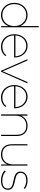

<svg xmlns="http://www.w3.org/2000/svg" viewBox="1650 -2514 868 4209"><g transform="rotate(90 2084.5 -410.0)"><path d="M578.9 0H553.3V-160Q521.1 -83.3 457.2 -40Q393.3 3.3 312.2 3.3Q236.7 3.3 175.6 -33.9Q114.4 -71.1 78.9 -137.8Q43.3 -204.4 43.3 -288.9Q43.3 -373.3 78.9 -439.4Q114.4 -505.6 175.6 -542.8Q236.7 -580 312.2 -580Q392.2 -580 456.7 -537.2Q521.1 -494.4 552.2 -418.9V-824.4H578.9ZM552.2 -288.9Q552.2 -365.6 521.1 -425Q490 -484.4 435 -517.8Q380 -551.1 311.1 -551.1Q242.2 -551.1 187.8 -517.8Q133.3 -484.4 102.2 -425Q71.1 -365.6 71.1 -288.9Q71.1 -212.2 102.2 -152.8Q133.3 -93.3 187.8 -60Q242.2 -26.7 311.1 -26.7Q380 -26.7 435 -60Q490 -93.3 521.1 -152.8Q552.2 -212.2 552.2 -288.9Z M1241.1 -284.4H756.7Q757.8 -208.9 790 -150.6Q822.2 -92.2 878.9 -59.4Q935.6 -26.7 1005.6 -26.7Q1062.2 -26.7 1111.7 -48.9Q1161.1 -71.1 1191.1 -114.4L1210 -93.3Q1172.2 -45.6 1119.4 -21.1Q1066.7 3.3 1005.6 3.3Q927.8 3.3 865 -33.9Q802.2 -71.1 766.7 -137.8Q731.1 -204.4 731.1 -288.9Q731.1 -373.3 764.4 -439.4Q797.8 -505.6 855.6 -542.8Q913.3 -580 985.6 -580Q1056.7 -580 1115 -543.3Q1173.3 -506.7 1206.7 -441.7Q1240 -376.7 1240 -294.4ZM757.8 -313.3H1215.6Q1211.1 -381.1 1180.6 -435.6Q1150 -490 1098.9 -520.6Q1047.8 -551.1 985.6 -551.1Q922.2 -551.1 872.2 -520.6Q822.2 -490 791.7 -436.1Q761.1 -382.2 757.8 -313.3Z M1554.4 0H1531.1L1277.8 -576.7H1306.7L1543.3 -34.4L1778.9 -576.7H1807.8Z M2355.6 -284.4H1871.1Q1872.2 -208.9 1904.4 -150.6Q1936.7 -92.2 1993.3 -59.4Q2050 -26.7 2120 -26.7Q2176.7 -26.7 2226.1 -48.9Q2275.6 -71.1 2305.6 -114.4L2324.4 -93.3Q2286.7 -45.6 2233.9 -21.1Q2181.1 3.3 2120 3.3Q2042.2 3.3 1979.4 -33.9Q1916.7 -71.1 1881.1 -137.8Q1845.6 -204.4 1845.6 -288.9Q1845.6 -373.3 1878.9 -439.4Q1912.2 -505.6 1970 -542.8Q2027.8 -580 2100 -580Q2171.1 -580 2229.4 -543.3Q2287.8 -506.7 2321.1 -441.7Q2354.4 -376.7 2354.4 -294.4ZM1872.2 -313.3H2330Q2325.6 -381.1 2295 -435.6Q2264.4 -490 2213.3 -520.6Q2162.2 -551.1 2100 -551.1Q2036.7 -551.1 1986.7 -520.6Q1936.7 -490 1906.1 -436.1Q1875.6 -382.2 1872.2 -313.3Z M2962.2 -338.9V0H2935.6V-338.9Q2935.6 -443.3 2885.6 -497.8Q2835.6 -552.2 2741.1 -552.2Q2636.7 -552.2 2576.1 -487.2Q2515.6 -422.2 2515.6 -313.3V0H2488.9V-576.7H2515.6V-435.6Q2542.2 -502.2 2600.6 -541.1Q2658.9 -580 2741.1 -580Q2843.3 -580 2902.8 -517.8Q2962.2 -455.6 2962.2 -338.9Z M3611.1 0H3585.6V-141.1Q3558.9 -72.2 3502.8 -34.4Q3446.7 3.3 3368.9 3.3Q3263.3 3.3 3202.8 -58.3Q3142.2 -120 3142.2 -236.7V-576.7H3167.8V-237.8Q3167.8 -134.4 3219.4 -80Q3271.1 -25.6 3366.7 -25.6Q3467.8 -25.6 3526.1 -90Q3584.4 -154.4 3584.4 -263.3V-576.7H3611.1Z M3720 -75.6 3736.7 -101.1Q3767.8 -68.9 3821.1 -47.2Q3874.4 -25.6 3936.7 -25.6Q4028.9 -25.6 4071.7 -58.3Q4114.4 -91.1 4114.4 -147.8Q4114.4 -188.9 4091.1 -212.8Q4067.8 -236.7 4033.9 -248.3Q4000 -260 3942.2 -271.1Q3877.8 -283.3 3837.8 -297.2Q3797.8 -311.1 3770 -342.8Q3742.2 -374.4 3742.2 -428.9Q3742.2 -494.4 3792.8 -537.2Q3843.3 -580 3938.9 -580Q3990 -580 4040 -563.9Q4090 -547.8 4121.1 -520L4104.4 -496.7Q4073.3 -522.2 4028.9 -536.7Q3984.4 -551.1 3937.8 -551.1Q3853.3 -551.1 3811.7 -517.2Q3770 -483.3 3770 -430Q3770 -386.7 3793.9 -361.7Q3817.8 -336.7 3852.2 -325.6Q3886.7 -314.4 3945.6 -302.2Q4010 -288.9 4048.9 -275Q4087.8 -261.1 4114.4 -231.1Q4141.1 -201.1 4141.1 -147.8Q4141.1 -78.9 4088.3 -37.8Q4035.6 3.3 3936.7 3.3Q3870 3.3 3810.6 -18.9Q3751.1 -41.1 3720 -75.6Z"/></g></svg>

Font: Paperlogy 1 Thin
Style: Regular
Weight: 250
Designer: redesigned by Lee Juim, glyphs from Gmarket Sans & Montserrat
Foundry: PT&
Version: Version 1.001